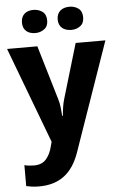

<svg xmlns="http://www.w3.org/2000/svg" viewBox="-64 -796 683 1080"><g transform="rotate(-5 277.5 -256.0)"><path d="M204.1 -3.9 196.8 22.9C190.4 50.3 179.2 73.2 163.1 92.3C147 110.8 124.5 120.1 95.2 120.1C75.7 120.1 57.1 118.2 40 113.8V231.9C57.6 235.8 80.1 240.2 111.8 240.2C229.5 240.2 301.3 182.1 340.8 68.8L555.2 -545.9H387.2L295.9 -238.8C286.6 -208 283.2 -178.7 279.8 -144H275.9C273.4 -178.7 271.5 -209.5 262.2 -238.8L170.9 -545.9H0ZM96.2 -686C96.2 -641.6 126.5 -621.1 167 -621.1C185.5 -621.1 202.1 -626.5 216.8 -637.2C231.4 -647.5 238.8 -664.1 238.8 -686C238.8 -709 231.4 -725.6 216.8 -736.3C202.1 -746.6 185.5 -752 167 -752C126.5 -752 96.2 -731.4 96.2 -686ZM297.9 -686C297.9 -641.6 329.6 -621.1 370.1 -621.1C389.2 -621.1 406.2 -626.5 420.4 -637.2C434.6 -647.5 441.9 -664.1 441.9 -686C441.9 -709 434.6 -725.6 420.4 -736.3C406.2 -746.6 389.2 -752 370.1 -752C329.6 -752 297.9 -731.4 297.9 -686Z"/></g></svg>

Font: Avrile Sans
Style: Bold
Weight: 700
Designer: Monotype Design Team, Google (font), Stefan Peev (BGR Cyrillic), Cristiano Sobral (main changes)
Foundry: The Avrile Sans Project Authors
Version: Version 3.110